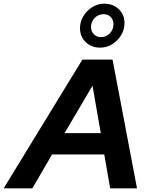

<svg xmlns="http://www.w3.org/2000/svg" viewBox="-79 -1024 817 1044"><path d="M-59 0 369 -700H533L666 0H520L488 -184H204L97 0ZM272 -300H469L424 -558ZM466 -765Q418 -765 387 -795Q356 -825 356 -871Q356 -906 374.5 -936.5Q393 -967 423 -985.5Q453 -1004 487 -1004Q536 -1004 567 -974Q598 -944 598 -898Q598 -863 579.5 -832.5Q561 -802 531 -783.5Q501 -765 466 -765ZM470 -822Q498 -822 518 -842.5Q538 -863 538 -892Q538 -916 523 -931.5Q508 -947 484 -947Q456 -947 436 -926.5Q416 -906 416 -877Q416 -853 431.5 -837.5Q447 -822 470 -822Z"/></svg>

Font: Red Hat Display ExtraBold
Style: Italic
Weight: 800
Italic angle: -12°
Designer: Pentagram, MCKL
Foundry: Pentagram, MCKL
Version: Version 1.023